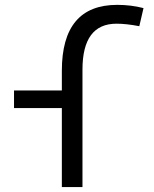

<svg xmlns="http://www.w3.org/2000/svg" viewBox="-20 -762 626 782"><path d="M231.9 0V-321.8H37.1V-393.6H231.9V-473.6Q231.9 -742.2 457.5 -742.2Q513.7 -742.2 564.5 -729L547.4 -655.3Q494.1 -665.5 454.6 -665.5Q315.9 -665.5 315.9 -478.5V0Z"/></svg>

Font: Cascadia Mono SemiLight
Style: Regular
Weight: 350
Monospace: yes
Designer: Aaron Bell
Foundry: Saja Typeworks
Version: Version 2404.023; ttfautohint (v1.8.4)